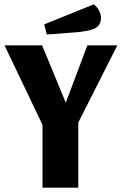

<svg xmlns="http://www.w3.org/2000/svg" viewBox="-20 -870 568 890"><path d="M177 -291 1 -660H175L285 -394L385 -660H524L343 -302V0H177ZM448 -788Q448 -750 416.5 -737Q385 -724 329 -720L197 -710L185 -757L415 -850Q430 -838 439 -821.5Q448 -805 448 -788Z"/></svg>

Font: Sansita
Style: Bold
Weight: 700
Designer: Pablo Cosgaya
Foundry: Omnibus-Type
Version: Version 1.006